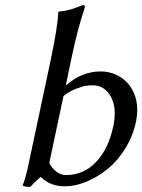

<svg xmlns="http://www.w3.org/2000/svg" viewBox="-20 -718 556 750"><path d="M172.4 -81.1Q199.7 -34.2 237.3 -34.2Q307.1 -34.2 355.5 -85.4Q403.8 -136.7 422.4 -224.1Q437.5 -294.9 413.3 -339.8Q389.2 -384.8 341.8 -384.8Q331.1 -384.8 317.4 -383.1Q303.7 -381.3 276.6 -371.1Q249.5 -360.8 228 -342.8ZM261.2 -500 236.8 -383.8Q299.3 -439 373.5 -439Q406.2 -439 435.3 -425.3Q464.4 -411.6 484.6 -386.2Q504.9 -360.8 512.7 -324.5Q520.5 -288.1 511.2 -242.2Q499 -185.1 468.3 -136.2Q437.5 -87.4 398.2 -56.2Q358.9 -24.9 315.9 -7.6Q272.9 9.8 233.9 9.8Q174.8 9.8 139.6 -26.9Q117.7 -9.8 98.6 12.2Q75.7 12.2 68.4 6.8Q80.1 -22.5 90.3 -70.8L177.7 -481.9Q205.6 -613.8 207.5 -669.9L210 -672.9Q224.6 -673.8 239.3 -677Q253.9 -680.2 261 -682.4Q268.1 -684.6 284.7 -690.9Q301.3 -697.3 304.2 -698.2Q313.5 -698.2 311 -688Q283.2 -604.5 261.2 -500Z"/></svg>

Font: Linux Biolinum G
Style: Italic
Weight: 400
Italic angle: -12°
Designer: Philipp H. Poll
Foundry: Philipp H. Poll
Version: Version 0.5.1